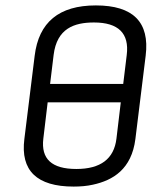

<svg xmlns="http://www.w3.org/2000/svg" viewBox="-20 -679 560 709"><path d="M518 -474C533 -597 472 -659 334 -659C198 -659 123 -597 108 -473L70 -166C55 -49 116 10 252 10C277 10 301 8 323 3C397 -13 466 -54 480 -166ZM410 -167C401 -92 351 -55 262 -55C171 -55 131 -92 140 -167L156 -301H426ZM327 -596C417 -596 458 -556 448 -476L435 -369H165L178 -476C190 -574 254 -596 327 -596Z"/></svg>

Font: Gamestation Condensed
Style: Italic
Weight: 400
Width: 3
Designer: Jonas Hecksher
Foundry: Jonas Hecksher, Playtypeª, e-types AS
Version: Version 1.003